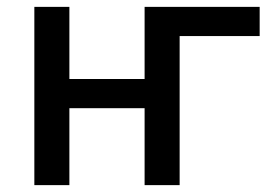

<svg xmlns="http://www.w3.org/2000/svg" viewBox="-20 -539 799 559"><path d="M80 0V-519H182V-309H401V-519H736V-434H503V0H401V-224H182V0Z"/></svg>

Font: Anuphan Medium
Style: Regular
Weight: 500
Designer: Mike Abbink, Paul van der Laan, Pieter van Rosmalen, Mint Tantisuwanna
Foundry: Bold Monday; Cadson Demak
Version: Version 3.002;hotconv 1.0.109;makeotfexe 2.5.65596